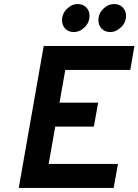

<svg xmlns="http://www.w3.org/2000/svg" viewBox="-20 -927 683 947"><path d="M72.5 0 195.5 -700H643L622.5 -582H302L273.5 -420.5H464L443 -302.5H252.5L220 -118.5H562L540.5 0ZM523.5 -769Q497 -769 481.2 -785.8Q465.5 -802.5 465.5 -826.5Q465.5 -860 489.2 -883.5Q513 -907 543 -907Q569.5 -907 585.5 -890.2Q601.5 -873.5 601.5 -849.5Q601.5 -816 577 -792.5Q552.5 -769 523.5 -769ZM343.5 -769Q317.5 -769 301.8 -785.8Q286 -802.5 286 -826.5Q286 -860 310.2 -883.5Q334.5 -907 362.5 -907Q390 -907 405.8 -890.2Q421.5 -873.5 421.5 -849.5Q421.5 -816 397.5 -792.5Q373.5 -769 343.5 -769Z"/></svg>

Font: Overpass
Style: Bold Italic
Weight: 700
Italic angle: -10°
Designer: Delve Withrington, Dave Bailey, Thomas Jockin
Foundry: Delve Fonts LLC
Version: Version 4.000; ttfautohint (v1.8.3)